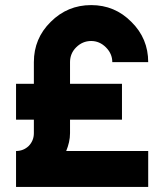

<svg xmlns="http://www.w3.org/2000/svg" viewBox="-20 -734 638 754"><path d="M562 -141H240Q247 -158 251 -175.5Q255 -193 255 -211V-264H459V-405H255V-490Q255 -524 279 -548Q304 -573 338 -573Q371 -573 396 -548Q421 -523 421 -490H562Q562 -583 496 -648Q431 -714 338 -714Q245 -714 179 -648Q113 -583 113 -490V-405H43V-264H113V-211Q113 -182 93 -161Q72 -141 43 -141V0H562Z"/></svg>

Font: Unageo
Style: Bold
Weight: 700
Designer: Richard Sepsi
Foundry: Richard Sepsi
Version: Version 2.000